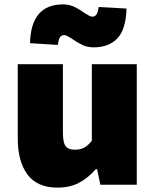

<svg xmlns="http://www.w3.org/2000/svg" viewBox="-20 -843 705 876"><path d="M61 -212V-550H267V-240Q267 -192 279.5 -176Q292 -160 321 -160Q346 -160 363.5 -169Q381 -178 399 -201V-550H604V0H438L423 -71H417Q381 -30 339.5 -8.5Q298 13 242 13Q150 13 105.5 -46.5Q61 -106 61 -212ZM310 -665Q299 -672 289.5 -677.5Q280 -683 273 -683Q261 -683 254 -673.5Q247 -664 244 -638L117 -646Q121 -823 268 -823Q295 -823 317.5 -812.5Q340 -802 364 -785Q375 -778 384.5 -772.5Q394 -767 401 -767Q413 -767 420 -776.5Q427 -786 430 -811L557 -804Q555 -711 516.5 -669Q478 -627 406 -627Q380 -627 358 -637Q336 -647 310 -665Z"/></svg>

Font: Nebula Sans Black
Style: Regular
Weight: 900
Designer: Paul D. Hunt for Adobe (as Source Sans)
Foundry: Nebula Entertainment & Broadcasting LLC
Version: Version 1.010